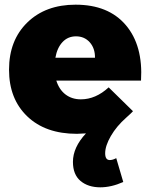

<svg xmlns="http://www.w3.org/2000/svg" viewBox="-20 -571 649 829"><path d="M306.2 -550.8Q448.2 -550.8 523.2 -462.6Q598.1 -374.5 588.9 -223.1H223.1Q235.4 -184.1 262.9 -163.1Q290.5 -142.1 329.1 -142.1Q393.1 -142.1 449.2 -193.8L554.2 -90.8Q547.4 -83 524.9 -63Q483.4 -26.4 458.7 16.1Q434.1 58.6 434.1 90.8Q434.1 120.1 454.1 120.1Q466.8 120.1 481.9 111.8L512.2 214.8Q460.4 237.8 413.1 237.8Q360.4 237.8 327.6 210.2Q294.9 182.6 294.9 127.9Q294.9 65.4 351.1 4.9Q324.7 6.8 312 6.8Q176.3 6.8 97.7 -68.6Q19 -144 19 -270Q19 -397 97.9 -473.9Q176.8 -550.8 306.2 -550.8ZM390.1 -321.8Q390.6 -362.3 367.7 -388.2Q344.7 -414.1 308.1 -414.1Q272.9 -414.1 249.8 -389.2Q226.6 -364.3 219.2 -321.8Z"/></svg>

Font: Montserrat-Arabic ExtraBold
Style: Regular
Weight: 800
Designer: Mohamed Gaber
Foundry: Kief Type Foundry
Version: Version 5.008;PS 005.008;hotconv 1.0.88;makeotf.lib2.5.64775